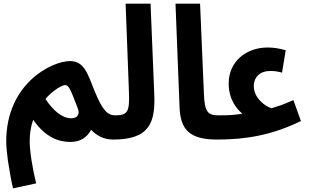

<svg xmlns="http://www.w3.org/2000/svg" viewBox="-20 -756 1698 1047"><path d="M51 271 177 244C157 160 142 72 142 13C142 -24 147 -64 161 -103C232 0 308 18 365 18C420 18 456 -9 477 -48C511 -13 549 5 598 5C646 5 672 -24 672 -63C672 -98 651 -127 608 -127C567 -127 538 -155 495 -262C457 -358 437 -423 362 -423C262 -423 14 -300 14 15C14 64 26 159 51 271ZM368 -111C317 -111 267 -157 228 -216C249 -244 309 -292 336 -292C354 -292 364 -272 405 -163C415 -136 405 -111 368 -111Z M598 5C801 5 828 -94 821 -248L801 -736H665L683 -259C687 -150 680 -127 607 -127Z M1164 5C1212 5 1238 -22 1238 -63C1238 -100 1218 -127 1174 -127C1114 -127 1096 -143 1092 -244L1071 -736H937L959 -175C963 -50 1012 5 1164 5Z M1164 5C1324 5 1465 -20 1621 -96L1580 -210C1506 -178 1499 -178 1461 -166C1429 -174 1364 -220 1364 -286C1364 -337 1400 -369 1452 -369C1474 -369 1493 -367 1518 -360L1538 -482C1503 -492 1472 -497 1440 -497C1322 -497 1227 -421 1227 -300C1227 -211 1275 -157 1302 -136C1264 -130 1238 -127 1174 -127Z"/></svg>

Font: Noto Sans Arabic UI Cn
Style: Bold
Weight: 700
Width: 3
Designer: Monotype Design Team, Nadine Chahine and Nizar Qandah
Foundry: Monotype Imaging Inc.
Version: Version 2.010